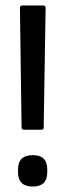

<svg xmlns="http://www.w3.org/2000/svg" viewBox="-20 -675 239 703"><path d="M67 -200Q59 -200 59 -210L53 -645Q53 -655 61 -655H139Q147 -655 147 -645L140 -210Q140 -200 133 -200ZM100 8Q46 8 46 -44V-55Q46 -107 100 -107Q153 -107 153 -55V-44Q153 8 100 8Z"/></svg>

Font: Sofia Sans Condensed Medium
Style: Regular
Weight: 500
Designer: Botio Nikoltchev, Ani Petrova
Foundry: lettersoup
Version: Version 4.101; ttfautohint (v1.8.4.7-5d5b)